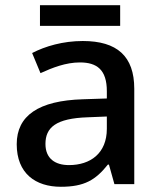

<svg xmlns="http://www.w3.org/2000/svg" viewBox="-20 -705 612 735"><path d="M440 -685H133V-606H440ZM297 -548C221 -548 153 -528 103 -502L135 -425C181 -446 232 -466 286 -466C351 -466 389 -438 389 -356V-328L298 -325C127 -320 44 -262 44 -153C44 -41 116 10 213 10C303 10 346 -16 393 -75H397L418 0H494V-365C494 -490 428 -548 297 -548ZM316 -256 389 -259V-212C389 -118 326 -73 244 -73C191 -73 154 -98 154 -154C154 -217 194 -252 316 -256Z"/></svg>

Font: Noto Sans Georgian Medium
Style: Regular
Weight: 500
Designer: Monotype Design Team, Akaki Razmadze
Foundry: Google LLC
Version: Version 2.005